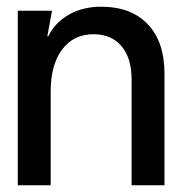

<svg xmlns="http://www.w3.org/2000/svg" viewBox="-20 -552 544 572"><path d="M33 0V-520H135L121 -444H124Q144 -485 185.5 -508.5Q227 -532 281 -532Q371 -532 420.5 -479.5Q470 -427 470 -333V0H372V-315Q372 -379 342 -414.5Q312 -450 259 -450Q199 -450 165 -404.5Q131 -359 131 -279V0Z"/></svg>

Font: Non Bureau
Style: Regular
Weight: 400
Designer: Jona Saucedo
Foundry: Non Foundry
Version: Version 1.000; ttfautohint (v1.8.4)